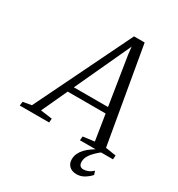

<svg xmlns="http://www.w3.org/2000/svg" viewBox="-277 -889 1141 1229"><g transform="rotate(30 293.0 -274.5)"><path d="M-60.5 0 -57 -29.5 6 -40.5 351.5 -749H430L553 -41.5L630.5 -29.5L628.5 0H384L387 -29.5L471 -40.5L441 -230.5H160.5L73 -41L159 -29.5L156.5 0ZM181 -274H433.5L377 -630.5L371 -684.5L348 -634.5ZM471 199.5Q438.5 199 419 180.5Q399.5 162 399.5 132.5Q399.5 107.5 409.2 87Q419 66.5 435.2 49.5Q451.5 32.5 472 18Q492.5 3.5 513.5 -9.5L534 -22L548 -6.5Q525 11.5 505.2 30.5Q485.5 49.5 473.8 70Q462 90.5 462 114Q462 132 470.8 141.5Q479.5 151 495.5 151Q513 151 531 143.5Q549 136 565 120L574 147Q556.5 167 530 183.5Q503.5 200 471 199.5Z"/></g></svg>

Font: Merriweather 60pt Light
Style: Italic
Weight: 300
Italic angle: -7.8°
Version: Version 2.101